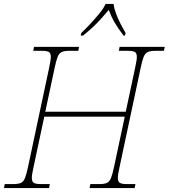

<svg xmlns="http://www.w3.org/2000/svg" viewBox="-33 -951 853 971"><path d="M-13 0 -9 -20H34Q59 -20 72.5 -26Q86 -32 93.5 -51Q101 -70 109 -108L215 -606Q219 -626 221.5 -639.5Q224 -653 224 -663Q224 -683 213.5 -688.5Q203 -694 178 -694H135L139 -714H367L363 -694H318Q293 -694 279.5 -688Q266 -682 258.5 -663.5Q251 -645 243 -606L196 -386H603L650 -606Q654 -626 656.5 -639.5Q659 -653 659 -663Q659 -683 648.5 -688.5Q638 -694 613 -694H568L572 -714H800L796 -694H753Q728 -694 714.5 -688Q701 -682 693.5 -663.5Q686 -645 678 -606L572 -108Q568 -89 565.5 -75Q563 -61 563 -51Q563 -32 573.5 -26Q584 -20 609 -20H652L648 0H420L424 -20H469Q494 -20 507.5 -26Q521 -32 528.5 -51Q536 -70 544 -108L598 -361H191L137 -108Q133 -89 130.5 -75Q128 -61 128 -51Q128 -32 138.5 -26Q149 -20 174 -20H219L215 0ZM378 -784Q398 -803 422.5 -829Q447 -855 469 -882Q491 -909 501 -931H541Q544 -909 554 -882Q564 -855 577.5 -829Q591 -803 602 -784L599 -771H592Q563 -809 547 -836.5Q531 -864 517 -901Q497 -877 478.5 -856.5Q460 -836 439 -816Q418 -796 387 -771H375Z"/></svg>

Font: Noto Serif Thin
Style: Italic
Weight: 100
Italic angle: -12°
Designer: Monotype Design Team
Foundry: Monotype Imaging Inc.
Version: Version 2.014; ttfautohint (v1.8.4.7-5d5b)